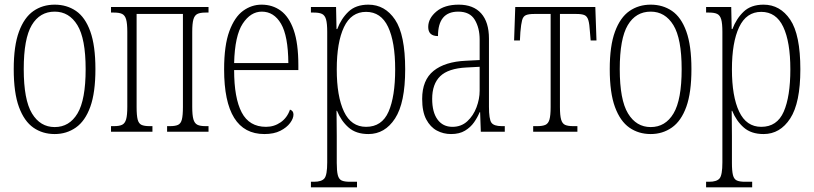

<svg xmlns="http://www.w3.org/2000/svg" viewBox="-20 -566 3498 825"><path d="M215 10Q163 10 123.5 -17.5Q84 -45 61.5 -106Q39 -167 39 -269Q39 -369 61.5 -430Q84 -491 123.5 -518.5Q163 -546 215 -546Q267 -546 306.5 -519Q346 -492 368 -431Q390 -370 390 -269Q390 -168 368 -107Q346 -46 306 -18Q266 10 215 10ZM215 -20Q278 -20 313 -78.5Q348 -137 348 -269Q348 -400 312.5 -458Q277 -516 215 -516Q151 -516 116.5 -458Q82 -400 82 -269Q82 -137 117.5 -78.5Q153 -20 215 -20Z M457 0V-24H470Q493 -24 505 -30Q517 -36 522 -53.5Q527 -71 527 -107V-429Q527 -465 522 -482.5Q517 -500 505 -506Q493 -512 470 -512H457V-536H876V-512H863Q840 -512 828 -506Q816 -500 811 -482.5Q806 -465 806 -429V-107Q806 -71 811 -53.5Q816 -36 828 -30Q840 -24 863 -24H876V0H698V-24H711Q733 -24 745 -29.5Q757 -35 761.5 -52.5Q766 -70 766 -106V-506H567V-106Q567 -70 571.5 -52.5Q576 -35 588 -29.5Q600 -24 622 -24H635V0Z M1116 10Q943 10 943 -268Q943 -371 965.5 -432Q988 -493 1024.5 -519.5Q1061 -546 1104 -546Q1151 -546 1186.5 -520Q1222 -494 1242 -437Q1262 -380 1262 -285V-265H986Q986 -145 1018.5 -83Q1051 -21 1123 -21Q1158 -21 1186 -40.5Q1214 -60 1226 -95Q1241 -90 1241 -74Q1241 -57 1226.5 -37.5Q1212 -18 1184.5 -4Q1157 10 1116 10ZM1219 -295Q1218 -412 1187.5 -464Q1157 -516 1105 -516Q1057 -516 1023 -464.5Q989 -413 986 -295Z M1316 239V215H1329Q1362 215 1374 200.5Q1386 186 1386 132V-429Q1386 -465 1381 -482.5Q1376 -500 1364 -506Q1352 -512 1329 -512H1316V-536H1424L1426 -441H1429Q1446 -486 1477.5 -516Q1509 -546 1563 -546Q1634 -546 1677.5 -481.5Q1721 -417 1721 -268Q1721 -124 1677.5 -57Q1634 10 1563 10Q1510 10 1478 -18Q1446 -46 1428 -90H1426Q1426 -71 1426.5 -43Q1427 -15 1427 18V134Q1427 169 1431.5 186.5Q1436 204 1448 209.5Q1460 215 1483 215H1514V239ZM1553 -21Q1621 -21 1649.5 -86Q1678 -151 1678 -268Q1678 -386 1647.5 -450.5Q1617 -515 1553 -515Q1489 -515 1458 -449.5Q1427 -384 1427 -268Q1427 -152 1458 -86.5Q1489 -21 1553 -21Z M1918 10Q1885 10 1857 -5Q1829 -20 1811.5 -53Q1794 -86 1794 -141Q1794 -222 1843 -261.5Q1892 -301 1982 -305L2041 -308V-396Q2041 -446 2020 -481Q1999 -516 1949 -516Q1862 -516 1862 -411Q1820 -411 1820 -450Q1820 -487 1855 -516.5Q1890 -546 1951 -546Q2014 -546 2047.5 -508.5Q2081 -471 2081 -400V-107Q2081 -54 2091.5 -39Q2102 -24 2136 -24H2149V0H2046L2043 -84H2041Q2032 -62 2017 -40.5Q2002 -19 1978 -4.5Q1954 10 1918 10ZM1924 -21Q1962 -21 1988 -45Q2014 -69 2027.5 -105Q2041 -141 2041 -176V-279L1984 -276Q1906 -272 1871.5 -238.5Q1837 -205 1837 -141Q1837 -84 1860 -52.5Q1883 -21 1924 -21Z M2271 0V-24H2289Q2311 -24 2323.5 -29.5Q2336 -35 2341 -52.5Q2346 -70 2346 -106V-506H2275Q2252 -506 2240 -501Q2228 -496 2223.5 -479.5Q2219 -463 2216 -428L2214 -392H2189L2194 -536H2538L2543 -392H2518L2515 -428Q2513 -463 2508 -479.5Q2503 -496 2491.5 -501Q2480 -506 2457 -506H2386V-106Q2386 -70 2391 -52.5Q2396 -35 2408 -29.5Q2420 -24 2443 -24H2461V0Z M2776 10Q2724 10 2684.5 -17.5Q2645 -45 2622.5 -106Q2600 -167 2600 -269Q2600 -369 2622.5 -430Q2645 -491 2684.5 -518.5Q2724 -546 2776 -546Q2828 -546 2867.5 -519Q2907 -492 2929 -431Q2951 -370 2951 -269Q2951 -168 2929 -107Q2907 -46 2867 -18Q2827 10 2776 10ZM2776 -20Q2839 -20 2874 -78.5Q2909 -137 2909 -269Q2909 -400 2873.5 -458Q2838 -516 2776 -516Q2712 -516 2677.5 -458Q2643 -400 2643 -269Q2643 -137 2678.5 -78.5Q2714 -20 2776 -20Z M3014 239V215H3027Q3060 215 3072 200.5Q3084 186 3084 132V-429Q3084 -465 3079 -482.5Q3074 -500 3062 -506Q3050 -512 3027 -512H3014V-536H3122L3124 -441H3127Q3144 -486 3175.5 -516Q3207 -546 3261 -546Q3332 -546 3375.5 -481.5Q3419 -417 3419 -268Q3419 -124 3375.5 -57Q3332 10 3261 10Q3208 10 3176 -18Q3144 -46 3126 -90H3124Q3124 -71 3124.5 -43Q3125 -15 3125 18V134Q3125 169 3129.5 186.5Q3134 204 3146 209.5Q3158 215 3181 215H3212V239ZM3251 -21Q3319 -21 3347.5 -86Q3376 -151 3376 -268Q3376 -386 3345.5 -450.5Q3315 -515 3251 -515Q3187 -515 3156 -449.5Q3125 -384 3125 -268Q3125 -152 3156 -86.5Q3187 -21 3251 -21Z"/></svg>

Font: Noto Serif ExtraCondensed ExtraLight
Style: Regular
Weight: 200
Width: 2
Designer: Monotype Design Team
Foundry: Monotype Imaging Inc.
Version: Version 2.015